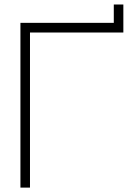

<svg xmlns="http://www.w3.org/2000/svg" viewBox="-20 -854 592 874"><path d="M541.5 -833.5V-706H116.5V0H73V-750H498V-833.5Z"/></svg>

Font: Russisch Sans ExtraLight
Style: Regular
Weight: 200
Width: 4
Designer: Michael Sharanda (font) & Cristiano Sobral (main changes)
Foundry: Michael Sharanda
Version: Version 2.00;September 8, 2020;FontCreator 13.0.0.2681 64-bi